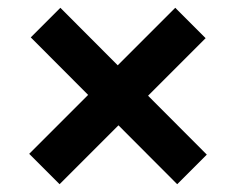

<svg xmlns="http://www.w3.org/2000/svg" viewBox="-20 -597 607 493"><path d="M135 -577 511 -200 435 -124 59 -501ZM55 -202 430 -577 508 -499 133 -124Z"/></svg>

Font: Albert Sans SemiBold
Style: Regular
Weight: 600
Designer: Andreas Rasmussen
Foundry: a.Foundry
Version: Version 1.025